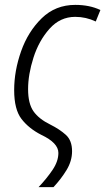

<svg xmlns="http://www.w3.org/2000/svg" viewBox="-20 -562 431 786"><path d="M199 204Q230 171 252.5 134Q275 97 275 57Q275 13 249.5 -10Q224 -33 186 -52Q139 -75 117 -106.5Q95 -138 95 -197Q95 -257 117 -326Q139 -395 182.5 -444Q226 -493 288 -493Q332 -493 372 -474L391 -521Q347 -542 288 -542Q207 -542 151 -487.5Q95 -433 66.5 -352.5Q38 -272 38 -193Q38 -114 68 -75Q98 -36 149 -10Q219 23 219 64Q219 98 195.5 133Q172 168 138 204Z"/></svg>

Font: Noto Sans UI SemiCondensed Light
Style: Italic
Weight: 300
Width: 4
Designer: Monotype Design Team
Foundry: Monotype Imaging Inc.
Version: 1.001